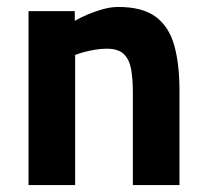

<svg xmlns="http://www.w3.org/2000/svg" viewBox="-20 -532 593 552"><path d="M62 0V-500H195V-472Q210 -481 231 -490Q252 -499 275.5 -505.5Q299 -512 320 -512Q390 -512 428 -483.5Q466 -455 481 -401.5Q496 -348 496 -271V0H362V-267Q362 -305 357 -333Q352 -361 336 -376.5Q320 -392 287 -392Q270 -392 252.5 -389Q235 -386 220.5 -382Q206 -378 196 -374V0Z"/></svg>

Font: Titillium Web
Style: Bold
Weight: 700
Designer: Mohamed Gaber, Accademia di Belle Arti di Urbino
Foundry: Kief Type Foundry, Accademia di Belle Arti di Urbino
Version: Version 3.000